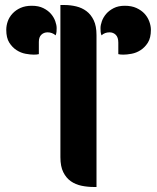

<svg xmlns="http://www.w3.org/2000/svg" viewBox="-20 -746 627 766"><path d="M365 0H355Q329 0 305 -5Q281 -10 262.5 -23Q244 -36 232.5 -59Q221 -82 221 -119V-726H237Q261 -726 284 -720.5Q307 -715 325 -701.5Q343 -688 354 -665Q365 -642 365 -606ZM5 -627Q5 -644 11 -661Q17 -678 30 -692Q43 -706 62 -714.5Q81 -723 107 -723Q134 -723 153 -713.5Q172 -704 183.5 -690.5Q195 -677 200.5 -661.5Q206 -646 206 -634Q206 -626 205.5 -619.5Q205 -613 202 -605Q188 -617 170 -617Q155 -617 145 -607.5Q135 -598 135 -579V-530Q127 -528 115 -528Q101 -528 82 -531.5Q63 -535 46 -546Q29 -557 17 -576Q5 -595 5 -627ZM582 -627Q582 -595 570 -576Q558 -557 541 -546Q524 -535 505 -531.5Q486 -528 472 -528Q460 -528 452 -530V-576Q452 -597 442 -607Q432 -617 417 -617Q398 -617 385 -605Q382 -613 381.5 -619.5Q381 -626 381 -634Q381 -646 386.5 -661.5Q392 -677 403.5 -690.5Q415 -704 433.5 -713.5Q452 -723 478 -723Q505 -723 524.5 -714Q544 -705 556.5 -691.5Q569 -678 575.5 -660.5Q582 -643 582 -627Z"/></svg>

Font: Kenia
Style: Regular
Weight: 400
Designer: Julia Petretta
Foundry: Julia Petretta
Version: Version 1.001